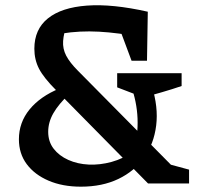

<svg xmlns="http://www.w3.org/2000/svg" viewBox="-20 -689 764 721"><path d="M536 0 191 -350Q144 -397 126.5 -431Q109 -465 109 -506Q109 -579 160 -620Q211 -661 306.5 -668Q402 -675 535 -645L511 -549Q425 -566 352 -570Q279 -574 212 -563L233 -603Q219 -564 217 -535Q215 -506 228.5 -480Q242 -454 273 -423L643 -49V0ZM284 12Q215 12 162.5 -10.5Q110 -33 80.5 -72.5Q51 -112 51 -166Q51 -229 91 -278Q131 -327 204 -357L241 -337Q200 -298 180.5 -264Q161 -230 161 -194Q161 -157 181.5 -130.5Q202 -104 236.5 -88.5Q271 -73 313 -71Q355 -69 399 -81Q443 -93 482 -121Q499 -181 496.5 -244Q494 -307 471 -370L550 -366Q575 -287 566.5 -218Q558 -149 521.5 -97.5Q485 -46 424.5 -17Q364 12 284 12ZM542 0V-92L690 -52V0ZM519 -323 420 -361V-414H662V-366Q627 -354 589 -343Q551 -332 519 -323ZM474 -461 405 -646 535 -645 532 -461Z"/></svg>

Font: Piazzolla 24pt
Style: Bold
Weight: 700
Designer: Juan Pablo del Peral
Foundry: Huerta Tipografica
Version: Version 2.005